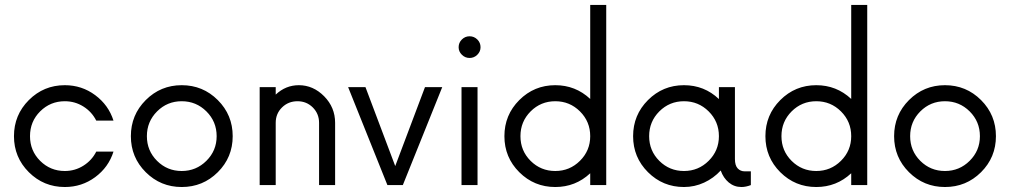

<svg xmlns="http://www.w3.org/2000/svg" viewBox="-20 -750 4093 778"><path d="M242.7 7.8Q157.2 7.8 96.9 -52.2Q36.6 -112.3 36.6 -198.2Q36.6 -284.2 96.9 -344.5Q157.2 -404.8 242.7 -404.8Q311.5 -404.8 365.7 -364.5Q419.9 -324.2 439.9 -261.2H370.1Q352.1 -296.9 317.9 -318.4Q283.7 -339.8 242.7 -339.8Q184.1 -339.8 142.8 -298.8Q101.6 -257.8 101.6 -198.2Q101.6 -139.2 142.8 -98.1Q184.1 -57.1 242.7 -57.1Q283.7 -57.1 317.9 -78.6Q352.1 -100.1 370.1 -135.7H439.9Q419.9 -72.3 365.7 -32.2Q311.5 7.8 242.7 7.8Z M716.3 7.8Q630.9 7.8 570.6 -52.2Q510.3 -112.3 510.3 -198.2Q510.3 -284.2 570.6 -344.5Q630.9 -404.8 716.3 -404.8Q802.2 -404.8 862.5 -344.5Q922.9 -284.2 922.9 -198.2Q922.9 -112.3 862.5 -52.2Q802.2 7.8 716.3 7.8ZM857.9 -198.2Q857.9 -257.3 816.4 -298.6Q774.9 -339.8 716.3 -339.8Q657.7 -339.8 616.5 -298.6Q575.2 -257.3 575.2 -198.2Q575.2 -139.2 616.5 -98.1Q657.7 -57.1 716.3 -57.1Q774.9 -57.1 816.4 -98.4Q857.9 -139.6 857.9 -198.2Z M1190.9 -404.8Q1249 -404.8 1293.5 -359.9Q1337.9 -314.9 1337.9 -252.4V0H1272.9V-252.4Q1272.9 -289.1 1247.6 -314.5Q1222.2 -339.8 1185.5 -339.8Q1148.4 -339.8 1122.8 -314.7Q1097.2 -289.6 1097.2 -252.4V0H1032.2V-397H1097.2V-366.7Q1137.7 -404.8 1190.9 -404.8Z M1702.1 -397H1772L1612.3 0H1549.8L1390.6 -397H1460.9L1581.5 -77.1Z M1838.4 -558.6Q1838.4 -577.1 1851.6 -590.1Q1864.7 -603 1882.8 -603Q1900.9 -603 1914.1 -590.1Q1927.2 -577.1 1927.2 -558.6Q1927.2 -541 1914.1 -528.1Q1900.9 -515.1 1882.8 -515.1Q1864.7 -515.1 1851.6 -528.1Q1838.4 -541 1838.4 -558.6ZM1850.1 0V-397H1915V0Z M2371.6 -730H2436.5V0H2371.6V-47.9Q2312 7.8 2230 7.8Q2144.5 7.8 2084.2 -52.2Q2023.9 -112.3 2023.9 -198.2Q2023.9 -284.2 2084.2 -344.5Q2144.5 -404.8 2230 -404.8Q2312 -404.8 2371.6 -349.1ZM2371.6 -198.2Q2371.6 -257.3 2330.1 -298.6Q2288.6 -339.8 2230 -339.8Q2171.4 -339.8 2130.1 -298.6Q2088.9 -257.3 2088.9 -198.2Q2088.9 -139.2 2130.1 -98.1Q2171.4 -57.1 2230 -57.1Q2288.6 -57.1 2330.1 -98.4Q2371.6 -139.6 2371.6 -198.2Z M2997.6 -55.7H3022.5V0Q3002.4 7.8 2984.4 7.8Q2955.1 7.8 2933.1 -10.5Q2911.1 -28.8 2900.4 -59.1Q2871.6 -27.8 2833 -10Q2794.4 7.8 2751.5 7.8Q2666 7.8 2605.7 -52.2Q2545.4 -112.3 2545.4 -198.2Q2545.4 -284.2 2605.7 -344.5Q2666 -404.8 2751.5 -404.8Q2834 -404.8 2893.1 -348.6V-397H2958V-105.5Q2958 -79.6 2969.2 -67.6Q2980.5 -55.7 2997.6 -55.7ZM2893.1 -198.2Q2893.1 -257.3 2851.6 -298.6Q2810.1 -339.8 2751.5 -339.8Q2692.9 -339.8 2651.6 -298.6Q2610.4 -257.3 2610.4 -198.2Q2610.4 -139.2 2651.6 -98.1Q2692.9 -57.1 2751.5 -57.1Q2810.1 -57.1 2851.6 -98.4Q2893.1 -139.6 2893.1 -198.2Z M3429.2 -730H3494.1V0H3429.2V-47.9Q3369.6 7.8 3287.6 7.8Q3202.1 7.8 3141.8 -52.2Q3081.5 -112.3 3081.5 -198.2Q3081.5 -284.2 3141.8 -344.5Q3202.1 -404.8 3287.6 -404.8Q3369.6 -404.8 3429.2 -349.1ZM3429.2 -198.2Q3429.2 -257.3 3387.7 -298.6Q3346.2 -339.8 3287.6 -339.8Q3229 -339.8 3187.7 -298.6Q3146.5 -257.3 3146.5 -198.2Q3146.5 -139.2 3187.7 -98.1Q3229 -57.1 3287.6 -57.1Q3346.2 -57.1 3387.7 -98.4Q3429.2 -139.6 3429.2 -198.2Z M3809.1 7.8Q3723.6 7.8 3663.3 -52.2Q3603 -112.3 3603 -198.2Q3603 -284.2 3663.3 -344.5Q3723.6 -404.8 3809.1 -404.8Q3895 -404.8 3955.3 -344.5Q4015.6 -284.2 4015.6 -198.2Q4015.6 -112.3 3955.3 -52.2Q3895 7.8 3809.1 7.8ZM3950.7 -198.2Q3950.7 -257.3 3909.2 -298.6Q3867.7 -339.8 3809.1 -339.8Q3750.5 -339.8 3709.2 -298.6Q3668 -257.3 3668 -198.2Q3668 -139.2 3709.2 -98.1Q3750.5 -57.1 3809.1 -57.1Q3867.7 -57.1 3909.2 -98.4Q3950.7 -139.6 3950.7 -198.2Z"/></svg>

Font: Now
Style: Regular
Weight: 400
Designer: Alfredo Marco Pradil
Foundry: Alfredo Marco Pradil
Version: Version 1.200;hotconv 1.0.109;makeotfexe 2.5.65596